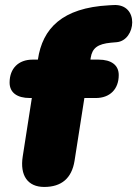

<svg xmlns="http://www.w3.org/2000/svg" viewBox="-20 -730 543 760"><path d="M155 10C224 10 264 -25 275 -93L314 -342H359C415 -342 450 -377 450 -433C450 -472 421 -494 370 -494H338L339 -501C345 -540 367 -556 419 -561L442 -563C519 -570 533 -716 429 -710L411 -709C227 -699 148 -618 130 -494H109C53 -494 18 -459 18 -403C18 -364 47 -342 98 -342H106L70 -111C58 -35 90 10 155 10Z"/></svg>

Font: SN Pro Black
Style: Italic
Weight: 900
Italic angle: -9°
Designer: Tobias Whetton
Foundry: Supernotes
Version: Version 1.001;Glyphs 3.2 (3249)